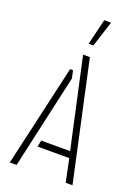

<svg xmlns="http://www.w3.org/2000/svg" viewBox="-166 -966 751 1037"><g transform="rotate(20 209.5 -448.0)"><path d="M210 -748 246.1 -896.5H285.2L237.3 -748ZM29.3 0 163.1 -585H179.7L189.5 -541L68.4 0ZM140.6 -131.8 148.4 -168.9H314.5L202.1 -682.6H241.2L389.6 0H350.6L323.2 -131.8Z"/></g></svg>

Font: Post No Bills Colombo
Style: Light
Weight: 400
Designer: Kosala Senevirathne, Siva Puranthara, Lasantha Premarathna, Tharique Azeez
Foundry: Mooniak
Version: Version 1.220 ; ttfautohint (v1.5)